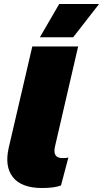

<svg xmlns="http://www.w3.org/2000/svg" viewBox="-20 -933 517 963"><path d="M180 -746 277 -913H477L347 -746ZM191 10Q88 10 45 -44Q2 -98 24 -193L142 -700H372L256 -199Q242 -140 294 -140Q314 -140 323 -143L286 -3Q254 10 191 10Z"/></svg>

Font: Elaine Sans Black
Style: Italic
Weight: 900
Italic angle: -13°
Designer: Wei Huang
Foundry: Wei Huang
Version: Version 2.001;December 24, 2019;FontCreator 12.0.0.2547 64-b